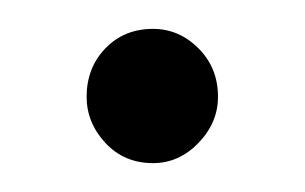

<svg xmlns="http://www.w3.org/2000/svg" viewBox="-20 -107 211 133"><path d="M86 -87Q104 -87 117.5 -73.5Q131 -60 131 -40Q131 -22 117.5 -8Q104 6 86 6Q66 6 53 -8Q40 -22 40 -40Q40 -60 53 -73.5Q66 -87 86 -87Z"/></svg>

Font: AkaAcidDosis
Style: Regular
Weight: 400
Designer: Edgar Tolentino, Pablo Impallari, Igino Marini, Aka-Acid
Foundry: Edgar Tolentino, Pablo Impallari, Igino Marini, Cyberella
Version: Version 1.007